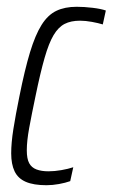

<svg xmlns="http://www.w3.org/2000/svg" viewBox="-20 -538 332 566"><path d="M117 8Q79 8 56 -2Q33 -12 23 -33Q13 -54 13 -86Q13 -117 19.5 -158Q26 -199 37 -253Q53 -333 68.5 -384Q84 -435 102.5 -464.5Q121 -494 146 -506Q171 -518 206 -518Q228 -518 253 -515Q278 -512 292 -507L283 -466Q270 -470 251 -473.5Q232 -477 216 -477Q189 -477 170.5 -467.5Q152 -458 138 -434.5Q124 -411 111.5 -367.5Q99 -324 85 -256Q73 -199 66 -160.5Q59 -122 59 -95Q59 -70 66 -57Q73 -44 87.5 -38.5Q102 -33 123 -33Q141 -33 161 -36.5Q181 -40 196 -45L187 -4Q173 1 154 4.5Q135 8 117 8Z"/></svg>

Font: Saira UltraCondensed Light
Style: Italic
Weight: 300
Width: 1
Italic angle: -12°
Designer: Hector Gatti with collaboration of the Omnibus-Type team
Foundry: Omnibus-Type
Version: Version 1.101